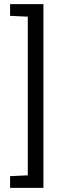

<svg xmlns="http://www.w3.org/2000/svg" viewBox="-20 -763 298 933"><path d="M29 150V93L115 89V-682L29 -686V-743H191V150Z"/></svg>

Font: Saira Condensed Medium
Style: Regular
Weight: 500
Width: 3
Designer: Hector Gatti with collaboration of the Omnibus-Type team
Foundry: Omnibus-Type
Version: Version 1.101